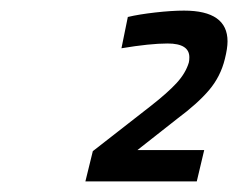

<svg xmlns="http://www.w3.org/2000/svg" viewBox="-20 -820 449 362"><path d="M155 -535 264 -620Q296 -645 313 -663.5Q330 -682 336 -702Q337 -706 337 -712Q337 -738 296 -738Q263 -738 209 -729L221 -788Q242 -793 273 -796.5Q304 -800 327 -800Q409 -800 409 -742Q409 -729 404 -709Q396 -676 374.5 -650.5Q353 -625 314 -596L239 -537H365L351 -478H141Z"/></svg>

Font: Cairo
Style: Italic
Weight: 400
Italic angle: -13°
Designer: Mohamed Gaber, Accademia di Belle Arti di Urbino and others
Foundry: Kief Type Foundry, Accademia di Belle Arti di Urbino and others
Version: Version 3.011